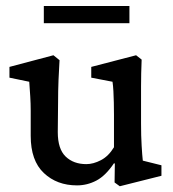

<svg xmlns="http://www.w3.org/2000/svg" viewBox="-20 -614 581 644"><path d="M459 -75.2 521.5 -59.6V-24.4L381.8 10.7L364.3 -2L365.2 -65.4L362.3 -66.4Q334 -24.4 303.2 -8.3Q272.5 7.8 238.3 7.8Q170.9 7.8 127 -33.7Q83 -75.2 83 -158.2V-242.2Q83 -265.6 81.5 -290Q80.1 -314.5 78.1 -339.8L11.7 -353.5V-389.6L159.2 -428.7L179.7 -412.1Q177.7 -382.8 176.3 -346.2Q174.8 -309.6 174.8 -270.5L173.8 -170.9Q173.8 -114.3 200.2 -88.9Q226.6 -63.5 269.5 -63.5Q293 -63.5 318.4 -76.7Q343.8 -89.8 362.3 -120.1V-228.5Q362.3 -250 361.8 -270Q361.3 -290 360.4 -308.1Q359.4 -326.2 357.4 -339.8L286.1 -353.5V-389.6L436.5 -428.7L455.1 -414.1Q454.1 -389.6 453.6 -368.2Q453.1 -346.7 453.1 -323.7Q453.1 -300.8 453.1 -273.4V-201.2Q453.1 -157.2 455.1 -125Q457 -92.8 459 -75.2ZM127 -593.8H414.1V-536.1H127Z"/></svg>

Font: Crimson Pro Medium
Style: Regular
Weight: 500
Designer: Jacques Le Bailly
Foundry: Baron von Fonthausen
Version: Version 1.003